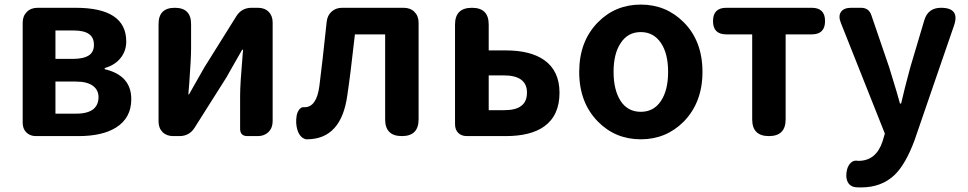

<svg xmlns="http://www.w3.org/2000/svg" viewBox="-20 -594 4224 838"><path d="M137 0Q111 0 95 -16Q79 -32 79 -58V-280V-495Q79 -524 97 -542Q115 -560 144 -560H310Q531 -560 531 -413Q531 -373 508 -343Q483 -310 437 -297V-292Q553 -265 553 -161Q553 -79 486 -37Q426 0 323 0H201ZM222 -98H314Q363 -98 388 -118Q410 -137 410 -170Q410 -201 386 -219Q361 -238 311 -238H222ZM222 -337H299Q345 -337 369 -353Q390 -368 390 -398Q390 -430 369 -445Q347 -461 301 -461H222Z M736 0Q707 0 689.5 -17.5Q672 -35 672 -64V-489Q672 -560 743 -560Q814 -560 814 -489V-383Q814 -340 806 -230Q803 -198 802 -182H805Q816 -201 843 -249Q864 -286 872 -300L1012 -524Q1035 -560 1078 -560H1106Q1135 -560 1152.5 -542.5Q1170 -525 1170 -496V-280V-65Q1170 -36 1152 -18Q1134 0 1105 0H1099H1060Q1028 0 1028 -32V-176Q1028 -227 1039 -355Q1040 -370 1041 -377H1037Q1022 -352 985 -286Q974 -267 970 -259L829 -36Q806 0 763 0Z M1316 14Q1289 8 1278 -27Q1269 -57 1275 -91Q1278 -105 1286 -116Q1296 -128 1307 -126Q1308 -126 1309 -126Q1362 -126 1374 -219Q1386 -312 1406 -500Q1409 -527 1427.5 -543.5Q1446 -560 1473 -560H1610H1742Q1771 -560 1789 -542Q1807 -524 1807 -495V-280V-73Q1807 0 1734 0Q1661 0 1661 -73V-444H1529Q1529 -441 1528 -435Q1509 -264 1496 -179Q1470 14 1319 14Q1318 14 1316 14Z M2018 0Q1994 0 1980 -14Q1966 -28 1966 -52V-280V-487Q1966 -560 2040 -560Q2113 -560 2113 -487V-374H2187Q2295 -374 2355 -332Q2422 -285 2422 -189Q2422 -90 2355 -42Q2296 0 2187 0H2076ZM2113 -113H2178Q2232 -113 2255 -132Q2280 -150 2280 -190Q2280 -265 2178 -265H2113V-189Z M2777 14Q2666 14 2590 -63Q2508 -146 2508 -280Q2508 -414 2590 -497Q2666 -574 2777 -574Q2887 -574 2964 -497Q3046 -415 3046 -280Q3046 -147 2964 -63Q2887 14 2777 14ZM2777 -106Q2833 -106 2864.5 -153Q2896 -200 2896 -280Q2896 -360 2865 -406Q2833 -454 2777 -454Q2720 -454 2689 -406Q2658 -360 2658 -280.5Q2658 -201 2689 -153Q2720 -106 2777 -106Z M3336 0Q3263 0 3263 -73V-222V-444H3150Q3092 -444 3092 -502Q3092 -560 3150 -560H3336H3523Q3581 -560 3581 -502Q3581 -444 3523 -444H3409V-73Q3409 0 3336 0Z M3738 224Q3721 224 3713 223Q3687 219 3678 196Q3670 176 3677 146Q3682 127 3694 116Q3707 104 3725 108Q3726 108 3727 108Q3804 108 3832 23L3842 -11L3650 -494Q3638 -524 3650.5 -542Q3663 -560 3695 -560H3698H3738Q3772 -560 3783 -528L3861 -300Q3872 -266 3893 -195Q3903 -160 3908 -142H3913Q3928 -208 3953 -300L4014 -505Q4030 -560 4087 -560Q4172 -560 4143 -480L4071 -271L3972 17Q3933 123 3884 170Q3827 224 3738 224Z"/></svg>

Font: GenSenRounded2 TW B
Style: Regular
Weight: 700
Version: Version 2.000;PS 2;hotconv 16.6.51;makeotf.lib2.5.65220 DEVE